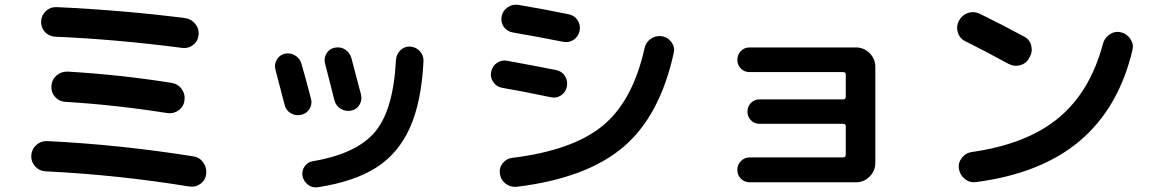

<svg xmlns="http://www.w3.org/2000/svg" viewBox="-20 -781 5040 837"><path d="M177.7 -34.2Q150.4 -36.1 132.8 -56.2Q115.2 -76.2 116.2 -102.5Q118.2 -130.9 138.2 -148.9Q158.2 -167 185.5 -166Q502.9 -150.4 821.3 -99.6Q849.6 -95.7 865.7 -73.2Q881.8 -50.8 878.9 -23.4Q876 3.9 854.5 20Q833 36.1 805.7 32.2Q496.1 -18.6 177.7 -34.2ZM726.6 -419.9Q754.9 -416 771.5 -393.6Q788.1 -371.1 784.2 -342.8Q780.3 -315.4 758.3 -299.8Q736.3 -284.2 709 -288.1Q480.5 -324.2 265.6 -336.9Q237.3 -338.9 219.7 -358.9Q202.1 -378.9 204.1 -406.2Q206.1 -434.6 226.6 -452.1Q247.1 -469.7 275.4 -468.8Q506.8 -455.1 726.6 -419.9ZM773.4 -572.3Q489.3 -609.4 219.7 -621.1Q192.4 -623 175.3 -642.1Q158.2 -661.1 159.2 -688.5Q161.1 -715.8 180.7 -733.4Q200.2 -751 226.6 -750Q519.5 -736.3 787.1 -702.1Q814.5 -698.2 831.5 -676.8Q848.6 -655.3 845.7 -627.9Q842.8 -600.6 821.3 -584.5Q799.8 -568.4 773.4 -572.3Z M1767.6 -578.1Q1793 -576.2 1810.1 -558.1Q1827.1 -540 1826.2 -514.6Q1817.4 -336.9 1767.1 -224.6Q1716.8 -112.3 1620.6 -50.8Q1524.4 10.7 1366.2 35.2Q1341.8 39.1 1322.8 24.4Q1303.7 9.8 1298.8 -13.7Q1294.9 -36.1 1307.6 -55.2Q1320.3 -74.2 1342.8 -78.1Q1535.2 -110.4 1615.2 -206.5Q1695.3 -302.7 1706.1 -519.5Q1708 -544.9 1725.6 -562Q1743.2 -579.1 1767.6 -578.1ZM1220.7 -324.2Q1210 -367.2 1180.7 -477.5Q1174.8 -501 1187 -521.5Q1199.2 -542 1222.2 -546.9Q1245.1 -551.8 1266.1 -539.6Q1287.1 -527.3 1293.9 -503.9Q1316.4 -425.8 1335.9 -349.6Q1341.8 -326.2 1329.1 -305.7Q1316.4 -285.2 1292 -280.3Q1267.6 -275.4 1247.1 -287.6Q1226.6 -299.8 1220.7 -324.2ZM1397.5 -502Q1390.6 -525.4 1402.8 -546.9Q1415 -568.4 1439.5 -573.2Q1464.8 -578.1 1484.9 -564.9Q1504.9 -551.8 1511.7 -528.3Q1525.4 -477.5 1553.7 -369.1Q1559.6 -345.7 1547.4 -324.7Q1535.2 -303.7 1511.2 -298.8Q1487.3 -293.9 1465.8 -306.6Q1444.3 -319.3 1438 -343.3Q1431.6 -367.2 1418.5 -420.4Q1405.3 -473.6 1397.5 -502Z M2866.2 -623Q2892.6 -618.2 2907.7 -596.7Q2922.9 -575.2 2917 -549.8Q2856.4 -274.4 2696.3 -139.2Q2536.1 -3.9 2233.4 33.2Q2206.1 36.1 2184.6 20Q2163.1 3.9 2159.2 -23.4Q2155.3 -48.8 2171.4 -69.3Q2187.5 -89.8 2212.9 -92.8Q2475.6 -125 2606.9 -232.4Q2738.3 -339.8 2790 -571.3Q2795.9 -597.7 2817.9 -612.3Q2839.8 -627 2866.2 -623ZM2168 -398.4Q2143.6 -403.3 2129.9 -423.8Q2116.2 -444.3 2121.1 -467.8Q2126 -493.2 2147 -507.3Q2168 -521.5 2193.4 -515.6Q2316.4 -493.2 2404.3 -475.6Q2429.7 -470.7 2442.9 -449.7Q2456.1 -428.7 2451.2 -403.8Q2446.3 -378.9 2425.8 -365.2Q2405.3 -351.6 2379.9 -357.4Q2254.9 -383.8 2168 -398.4ZM2459 -718.8Q2484.4 -713.9 2498 -692.9Q2511.7 -671.9 2506.8 -647Q2502 -622.1 2481.4 -607.9Q2460.9 -593.8 2435.5 -598.6Q2323.2 -621.1 2214.8 -639.6Q2189.5 -644.5 2175.8 -664.6Q2162.1 -684.6 2167 -710Q2171.9 -735.4 2193.4 -749.5Q2214.8 -763.7 2240.2 -759.8Q2355.5 -740.2 2459 -718.8Z M3655.3 -94.7Q3667 -94.7 3667 -106.4V-230.5Q3667 -241.2 3655.3 -241.2H3291Q3268.6 -241.2 3253.4 -256.8Q3238.3 -272.5 3238.3 -294.4Q3238.3 -316.4 3253.4 -332Q3268.6 -347.7 3291 -347.7H3655.3Q3667 -347.7 3667 -359.4V-456.1Q3667 -466.8 3655.3 -466.8H3247.1Q3224.6 -466.8 3209.5 -482.4Q3194.3 -498 3194.3 -520Q3194.3 -542 3209.5 -558.1Q3224.6 -574.2 3247.1 -574.2H3710.9Q3746.1 -574.2 3771 -549.3Q3795.9 -524.4 3795.9 -489.3V-71.3Q3795.9 -36.1 3771 -11.2Q3746.1 13.7 3710.9 13.7H3248Q3225.6 13.7 3210 -2Q3194.3 -17.6 3194.3 -40Q3194.3 -63.5 3210 -79.1Q3225.6 -94.7 3248 -94.7Z M4189.5 -600.6Q4164.1 -612.3 4155.8 -638.7Q4147.5 -665 4160.2 -690.4Q4173.8 -715.8 4199.7 -724.6Q4225.6 -733.4 4252 -720.7Q4353.5 -670.9 4443.4 -622.1Q4468.8 -609.4 4475.6 -582Q4482.4 -554.7 4467.8 -530.3Q4455.1 -504.9 4428.2 -497.1Q4401.4 -489.3 4376 -502.9Q4270.5 -560.5 4189.5 -600.6ZM4917 -563.5Q4857.4 -311.5 4688.5 -168Q4519.5 -24.4 4235.4 12.7Q4208 16.6 4186.5 -0.5Q4165 -17.6 4160.2 -44.9Q4156.2 -71.3 4172.9 -92.8Q4189.5 -114.3 4215.8 -118.2Q4456.1 -152.3 4594.2 -266.6Q4732.4 -380.9 4788.1 -589.8Q4794.9 -616.2 4817.9 -631.3Q4840.8 -646.5 4866.7 -640.1Q4892.6 -633.8 4907.7 -611.3Q4922.9 -588.9 4917 -563.5Z"/></svg>

Font: Rounded-X Mgen+ 1m bold
Style: Bold
Weight: 700
Designer: [Source Han Sans]
Ryoko NISHIZUKA  (kana & ideographs); Paul D. Hunt (Latin, Greek & Cyrillic); Wenlong ZHANG  (bopomofo
Version: Version 1.059.20150602